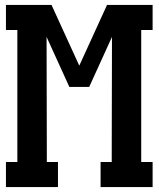

<svg xmlns="http://www.w3.org/2000/svg" viewBox="-20 -755 640 775"><path d="M4 0V-101H50V-634H4V-735H188L300 -490L412 -735H596V-634H550V-101H596V0H386V-101H431V-147Q431 -262 431.5 -376.5Q432 -491 432 -606L340 -404H260L168 -606Q168 -491 168.5 -376.5Q169 -262 169 -147V-101H214V0Z"/></svg>

Font: Iosevka Slab Extended
Style: Bold
Weight: 700
Width: 7
Monospace: yes
Designer: Belleve Invis
Foundry: Belleve Invis
Version: Version 11.1.0; ttfautohint (v1.8.3)